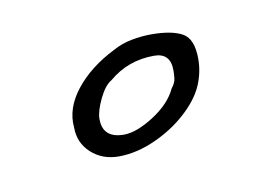

<svg xmlns="http://www.w3.org/2000/svg" viewBox="-32 -465 263 196"><g transform="rotate(-10 99.5 -366.5)"><path d="M79 -308Q62 -308 50.5 -318.5Q39 -329 39 -345Q37 -365 52 -384Q67 -403 93 -416Q102 -421 112.5 -423Q123 -425 133 -425Q154 -425 165 -419Q176 -413 176 -392Q176 -379 171 -366.5Q166 -354 154 -342Q139 -327 118.5 -317.5Q98 -308 79 -308ZM88 -329Q101 -329 119 -340.5Q137 -352 144 -367Q148 -372 148.5 -376.5Q149 -381 149 -385Q149 -403 132 -403Q105 -403 85 -386Q78 -382 72 -369.5Q66 -357 66 -349Q66 -329 88 -329Z"/></g></svg>

Font: Passions Conflict
Style: Regular
Weight: 400
Designer: Robert E. Leuschke
Foundry: Robert E. Leuschke
Version: Version 1.010; ttfautohint (v1.8.3)